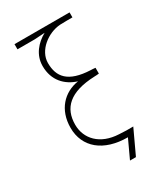

<svg xmlns="http://www.w3.org/2000/svg" viewBox="-208 -823 897 1033"><g transform="rotate(-30 240.0 -306.5)"><path d="M59 -733V-701H166L230 -705C177 -676 131 -625 131 -555C131 -465 185 -411 255 -389C163 -375 95 -304 95 -192C95 -71 187 6 337 6L284 120H321L391 -30C360 -29 339 -30 304 -32C189 -37 125 -107 125 -194C125 -297 188 -361 344 -367C353 -367 363 -368 373 -369V-405C363 -406 353 -407 344 -407C207 -413 164 -469 164 -555C164 -633 247 -696 324 -701C339 -702 385 -702 401 -702V-733Z"/></g></svg>

Font: Kreadon Extra Light
Style: Regular
Weight: 200
Designer: kohakuno
Foundry: StudioGnu
Version: Version 1.000;Glyphs 3.1.2 (3151)